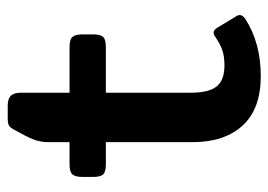

<svg xmlns="http://www.w3.org/2000/svg" viewBox="-119 -561 695 497"><g transform="rotate(-90 228.5 -312.5)"><path d="M109 -162V-386H52Q32 -386 25.5 -393Q19 -400 19 -419V-446Q19 -465 25.5 -472.5Q32 -480 52 -480H109V-535Q109 -556 116.5 -574.5Q124 -593 140 -621Q146 -633 151.5 -636.5Q157 -640 171 -640H204Q222 -640 229.5 -631.5Q237 -623 237 -606V-480H355Q375 -480 381.5 -472.5Q388 -465 388 -446V-419Q388 -400 381.5 -393Q375 -386 355 -386H237V-166Q237 -120 253 -99.5Q269 -79 308 -79Q331 -79 347 -84.5Q363 -90 382 -103Q387 -107 393 -107Q399 -107 405 -98L434 -50Q438 -45 438 -39Q438 -32 428 -25Q366 15 280 15Q195 15 152 -32Q109 -79 109 -162Z"/></g></svg>

Font: Mitr
Style: Regular
Weight: 400
Designer: Thanarat Vachiruckul
Foundry: Cadson Demak
Version: Version 1.002